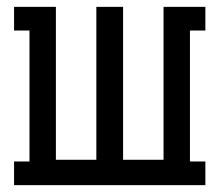

<svg xmlns="http://www.w3.org/2000/svg" viewBox="-20 -540 640 560"><path d="M21 0V-69H66V-451H21V-520H143V-74H261V-520H339V-74H457V-520H579V-451H534V-69H579V0Z"/></svg>

Font: Iosevka HT Extended
Style: Regular
Weight: 400
Width: 7
Monospace: yes
Designer: Belleve Invis
Foundry: Belleve Invis
Version: Version 32.3.0; ttfautohint (v1.8.4)